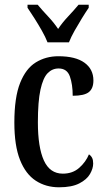

<svg xmlns="http://www.w3.org/2000/svg" viewBox="-20 -786 447 816"><path d="M231 10Q175 10 132 -18Q89 -46 65 -106.5Q41 -167 41 -265Q41 -372 65.5 -433.5Q90 -495 132.5 -521Q175 -547 228 -547Q301 -547 339 -519.5Q377 -492 377 -444Q377 -410 357.5 -394.5Q338 -379 289 -379Q289 -427 277 -461Q265 -495 229 -495Q202 -495 182.5 -475Q163 -455 152 -405Q141 -355 141 -266Q141 -160 166.5 -104Q192 -48 247 -48Q289 -48 317 -73Q345 -98 358 -130Q367 -124 371.5 -115Q376 -106 376 -91Q376 -70 362.5 -46.5Q349 -23 317 -6.5Q285 10 231 10ZM182 -606Q173 -629 158 -655.5Q143 -682 126.5 -708Q110 -734 97 -753V-766H140Q160 -742 184.5 -716Q209 -690 227 -663Q245 -690 269.5 -716Q294 -742 314 -766H357V-753Q344 -734 328 -708Q312 -682 297 -655.5Q282 -629 273 -606Z"/></svg>

Font: Noto Serif Hebrew ExtraCondensed Medium
Style: Regular
Weight: 500
Width: 2
Designer: Monotype Design Team
Foundry: Monotype Imaging Inc.
Version: Version 2.004; ttfautohint (v1.8.4.7-5d5b)